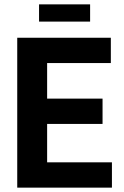

<svg xmlns="http://www.w3.org/2000/svg" viewBox="-20 -860 567 880"><path d="M59 0V-687H488V-571H196V-408H450V-292H196V-116H493V0ZM159 -761V-840H393V-761Z"/></svg>

Font: Archivo Condensed
Style: Bold
Weight: 700
Width: 3
Designer: Hector Gatti
Foundry: Omnibus-Type
Version: Version 2.001